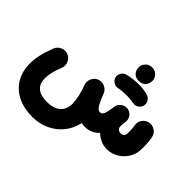

<svg xmlns="http://www.w3.org/2000/svg" viewBox="-201 -930 1533 1533"><g transform="rotate(45 565.5 -163.5)"><path d="M8.3 23.4Q8.3 -21.5 20 -73.5Q31.7 -125.5 57.1 -191.4Q69.8 -223.1 102.3 -237.3Q134.8 -251.5 166 -238.8Q197.8 -226.1 211.9 -194.1Q226.1 -162.1 213.4 -130.4Q194.3 -83 185.3 -44.4Q176.3 -5.9 176.3 23.4Q176.3 147.5 322.3 147.5Q395 147.5 435.8 113Q476.6 78.6 476.6 13.7Q476.6 -21 466.6 -67.9Q456.5 -114.7 439.9 -156.2Q439.5 -157.7 439 -159.2Q426.8 -190.9 440.7 -223.6Q454.6 -256.3 486.3 -268.6Q500 -273.9 514.6 -273.9Q514.6 -273.9 515.1 -273.9Q516.1 -273.9 517.1 -273.9Q534.2 -273.9 550.3 -266.6Q582.5 -252.4 594.7 -220.7Q614.3 -170.9 627.9 -143.3Q641.6 -115.7 653.3 -104.7Q665 -93.8 679.2 -93.8Q699.7 -93.8 709.5 -115Q719.2 -136.2 726.6 -186.5Q727.1 -194.3 729 -205.6Q730 -214.4 733.4 -222.7Q733.4 -222.7 733.4 -222.7Q733.9 -223.6 734.4 -224.6Q734.4 -224.6 734.4 -225.1Q734.9 -226.1 735.4 -227.1Q735.4 -227.1 735.8 -227.5Q735.8 -228.5 736.3 -229Q736.8 -229.5 736.8 -230Q737.3 -231 737.8 -231.4Q737.8 -231.4 737.8 -231.9Q738.8 -232.9 739.3 -234.4Q739.3 -234.4 739.3 -234.4Q751 -252.4 771.5 -262.7Q792 -272.9 814.9 -270Q845.7 -266.1 864.5 -240.7Q883.3 -215.3 878.9 -184.6Q878.4 -182.1 878.4 -180.7Q877.4 -175.8 877 -170.4Q874 -150.4 874 -130.9Q874 -115.7 884.3 -103.8Q894.5 -91.8 915 -91.8Q955.1 -91.8 955.1 -134.3Q955.1 -157.7 954.3 -176.8Q953.6 -195.8 949.7 -216.8Q943.8 -250.5 963.6 -279.1Q983.4 -307.6 1017.1 -313.5Q1050.8 -319.3 1079.6 -299.6Q1108.4 -279.8 1114.3 -246.1Q1118.7 -221.2 1120.4 -204.1Q1122.1 -187 1122.6 -168.9Q1123 -150.9 1123 -123.5Q1123 -67.9 1095.9 -22.5Q1068.8 22.9 1023.9 49.6Q979 76.2 926.3 76.2Q888.2 76.2 855.2 61.3Q822.3 46.4 796.9 22Q773.4 46.9 743.4 60.5Q713.4 74.2 676.3 74.2Q656.2 74.2 637.7 70.3Q622.6 142.6 578.4 197.5Q534.2 252.4 468.8 283.4Q403.3 314.5 324.2 314.5Q227.5 314.5 156.7 279.3Q85.9 244.1 47.1 179Q8.3 113.8 8.3 23.4ZM644.5 -566.9Q644.5 -596.2 666 -619.1Q687.5 -642.1 720.2 -642.1Q744.6 -642.1 761.2 -632.1Q777.8 -622.1 787.1 -606.9Q799.3 -586.9 799.3 -566.9Q799.3 -551.8 792.7 -533.9Q786.1 -516.1 769.3 -503.2Q752.4 -490.2 721.7 -490.2Q690.4 -490.2 674.1 -503.2Q657.7 -516.1 650.9 -533.7Q644.5 -549.8 644.5 -566.9ZM570.8 -377Q564 -401.4 576.4 -423.8Q588.9 -446.3 614.3 -454.6Q640.6 -462.4 675.3 -466.8Q710 -471.2 743.7 -471.2Q779.8 -471.2 808.6 -466.1Q837.4 -460.9 857.4 -452.6Q882.8 -438 889.6 -410.2Q896.5 -382.3 880.4 -359.4Q867.2 -341.3 848.9 -335.4Q830.6 -329.6 810.5 -333.5Q796.9 -336.4 778.3 -338.4Q759.8 -340.3 743.7 -340.3Q712.4 -340.3 688.2 -338.6Q664.1 -336.9 649.4 -333Q625 -326.7 601.6 -339.6Q578.1 -352.5 570.8 -377Z"/></g></svg>

Font: Mikhak Black
Style: Regular
Weight: 900
Designer: Amin Abedi
Version: Version 3.3